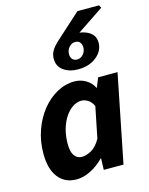

<svg xmlns="http://www.w3.org/2000/svg" viewBox="-130 -955 811 1048"><g transform="rotate(-15 276.0 -431.0)"><path d="M171.1 12Q106 12 68.5 -35.3Q31.1 -82.7 31.1 -169.8Q31.1 -240.8 53.1 -302.4Q75.1 -363.9 112.4 -410Q149.6 -456 197.1 -482Q244.6 -508 296.2 -508Q330 -508 359.9 -490.7Q389.8 -473.3 404.2 -443H406.2L427.7 -496H537.2L438.1 0H326.6L328.8 -64.6H326.4Q292.9 -29.8 251.3 -8.9Q209.7 12 171.1 12ZM230.8 -99.5Q256 -99.5 284.5 -115.4Q313 -131.2 336.8 -173L372.3 -348.8Q360.2 -374.1 341.9 -385.3Q323.5 -396.5 305.6 -396.5Q279.6 -396.5 255.9 -380.5Q232.1 -364.6 213.3 -336.3Q194.4 -308 183.6 -269.9Q172.9 -231.8 172.9 -187.6Q172.9 -142 188.5 -120.8Q204 -99.5 230.8 -99.5ZM334.2 -566.1Q285.1 -566.1 252.4 -589.7Q219.6 -613.2 219.6 -655Q219.6 -676 227 -692.3Q234.3 -708.5 247.7 -723.4Q261 -738.2 279.6 -754.5L412.1 -874.2H533.8L542.4 -858.6L379.4 -749.3L364.5 -759.9Q414.6 -759.9 446.8 -738.8Q479.1 -717.8 479.1 -679Q479.1 -631.7 438.2 -598.9Q397.4 -566.1 334.2 -566.1ZM342.8 -619.4Q362.9 -619.4 377.5 -636.1Q392.1 -652.7 392.1 -675.3Q392.1 -691.4 383.1 -703.1Q374.1 -714.8 355.9 -714.8Q335.8 -714.8 321.2 -698.2Q306.6 -681.5 306.6 -658.6Q306.6 -642 315.9 -630.7Q325.2 -619.4 342.8 -619.4Z"/></g></svg>

Font: Source Sans 3
Style: Italic
Weight: 200
Italic angle: -11°
Designer: Paul D. Hunt
Foundry: Adobe
Version: Version 3.046;hotconv 1.0.118;makeotfexe 2.5.65603